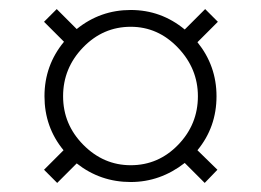

<svg xmlns="http://www.w3.org/2000/svg" viewBox="-20 -512 575 423"><path d="M460 -464 415 -419Q457 -367 457 -300Q457 -232 415 -181L459 -138L431 -109L387 -153Q333 -111 268 -111Q201 -111 149 -152L106 -109L77 -138L120 -181Q78 -232 78 -300Q78 -368 121 -420L77 -464L105 -492L149 -448Q201 -490 268 -490Q335 -490 387 -447L432 -492ZM268 -148Q329 -148 372.5 -193Q416 -238 416 -300Q416 -361 372 -407Q328 -453 268 -453Q207 -453 163 -407.5Q119 -362 119 -300Q119 -238 163.5 -193Q208 -148 268 -148Z"/></svg>

Font: Playfair Display
Style: Regular
Weight: 400
Designer: Claus Eggers S?rensen
Foundry: Claus Eggers S?rensen
Version: Version 1.003